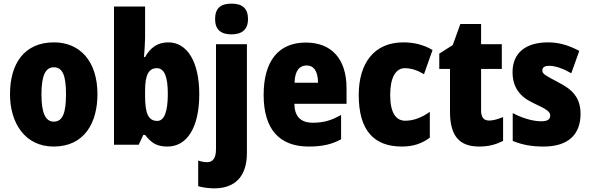

<svg xmlns="http://www.w3.org/2000/svg" viewBox="-20 -796 3241 1056"><path d="M516 -278C516 -460 419 -563 277 -563C112 -563 35 -444 35 -278C35 -120 117 10 275 10C446 10 516 -123 516 -278ZM208 -277C208 -378 229 -426 276 -426C326 -426 343 -377 343 -278C343 -178 326 -127 276 -127C228 -127 208 -179 208 -277Z M778 -588V-760H607V0H743L768 -54H778C813 -9 843 10 901 10C1010 10 1076 -97 1076 -278C1076 -457 1009 -563 906 -563C848 -563 807 -535 778 -482H772C775 -526 778 -562 778 -588ZM843 -421C884 -421 903 -374 903 -280C903 -180 883 -131 845 -131C796 -131 778 -172 778 -267V-297C778 -383 797 -421 843 -421Z M1163 -691C1163 -632 1196 -607 1253 -607C1309 -607 1344 -632 1344 -691C1344 -751 1312 -776 1253 -776C1194 -776 1163 -751 1163 -691ZM1160 240C1278 239 1338 169 1338 45V-553H1168V24C1168 75 1150 96 1119 96C1103 96 1088 93 1070 87V228C1097 236 1132 240 1160 240Z M1662 -562C1514 -562 1430 -463 1430 -274C1430 -86 1516 10 1678 10C1751 10 1806 -2 1856 -30V-164C1802 -133 1758 -121 1701 -121C1633 -121 1600 -156 1599 -225H1886V-310C1886 -474 1802 -562 1662 -562ZM1667 -436C1705 -436 1729 -405 1729 -341H1600C1602 -410 1629 -436 1667 -436Z M2191 10C2253 10 2302 -7 2344 -39V-181C2301 -150 2255 -132 2209 -132C2156 -132 2126 -178 2126 -274C2126 -370 2157 -421 2206 -421C2242 -421 2275 -410 2312 -388L2359 -521C2313 -548 2261 -563 2198 -563C2037 -563 1953 -447 1953 -274C1953 -78 2037 10 2191 10Z M2670 -133C2641 -133 2626 -151 2626 -187V-417H2740V-553H2626V-664H2512L2470 -548L2396 -501V-417H2455V-182C2455 -46 2508 10 2616 10C2670 10 2709 -2 2747 -21V-152C2719 -141 2694 -133 2670 -133Z M3173 -170C3173 -259 3127 -305 3051 -343C2974 -384 2963 -390 2963 -409C2963 -426 2976 -434 3001 -434C3037 -434 3083 -416 3122 -393L3166 -516C3108 -547 3055 -563 2994 -563C2872 -563 2799 -505 2799 -400C2799 -318 2837 -265 2912 -230C2994 -192 3006 -180 3006 -160C3006 -138 2990 -129 2956 -129C2908 -129 2849 -148 2800 -174V-21C2855 2 2909 10 2970 10C3104 10 3173 -55 3173 -170Z"/></svg>

Font: Noto Sans Gurmukhi Condensed Black
Style: Regular
Weight: 900
Width: 3
Designer: Jelle Bosma - Monotype Design Team
Foundry: Monotype Imaging Inc.
Version: Version 2.004